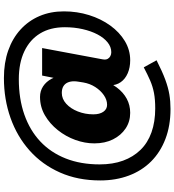

<svg xmlns="http://www.w3.org/2000/svg" viewBox="26 -776 912 1005"><g transform="rotate(-90 482.5 -274.0)"><path d="M40 -206Q40 -323 81.5 -416.5Q123 -510 196.5 -575.5Q270 -641 367.5 -675.5Q465 -710 576 -710Q656 -710 720 -687.5Q784 -665 830 -623Q876 -581 900.5 -523.5Q925 -466 925 -396Q925 -327 905.5 -264.5Q886 -202 851 -153.5Q816 -105 769.5 -77Q723 -49 669 -49Q631 -49 601 -62Q571 -75 554.5 -98.5Q538 -122 538 -153Q538 -169 539.5 -186.5Q541 -204 542 -222L568 -202Q552 -153 526.5 -119Q501 -85 467.5 -67Q434 -49 394 -49Q348 -49 312 -73Q276 -97 255 -139Q234 -181 234 -237Q234 -286 252 -336Q270 -386 303.5 -428Q337 -470 381 -495.5Q425 -521 477 -521Q508 -521 532.5 -505Q557 -489 572.5 -460Q588 -431 591 -393L560 -365L589 -510H733L674 -194Q671 -177 676 -167.5Q681 -158 690.5 -153Q700 -148 711 -148Q739 -148 763 -167.5Q787 -187 804.5 -220.5Q822 -254 832 -298Q842 -342 842 -391Q842 -467 809.5 -520.5Q777 -574 716 -603Q655 -632 570 -632Q467 -632 384.5 -603Q302 -574 244 -519.5Q186 -465 155 -386.5Q124 -308 124 -209Q124 -140 143.5 -86.5Q163 -33 200 5Q237 43 292 62.5Q347 82 417 82Q464 82 498 75.5Q532 69 563 55.5Q594 42 632 22L669 89Q610 119 568 134.5Q526 150 490 156Q454 162 414 162Q327 162 257.5 135.5Q188 109 139.5 60.5Q91 12 65.5 -56Q40 -124 40 -206ZM553 -295Q555 -309 557 -320.5Q559 -332 559 -343Q559 -362 552.5 -376.5Q546 -391 532.5 -399Q519 -407 498 -407Q467 -407 441.5 -384Q416 -361 401 -323Q386 -285 386 -242Q386 -209 399.5 -189.5Q413 -170 436 -170Q462 -170 486.5 -187Q511 -204 529 -232Q547 -260 553 -295Z"/></g></svg>

Font: Mach
Style: Bold
Weight: 700
Version: Version 1.002